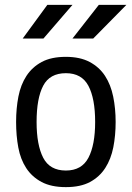

<svg xmlns="http://www.w3.org/2000/svg" viewBox="-20 -770 540 787"><path d="M250 -3Q190 -3 150.5 -24Q111 -45 87.5 -81Q64 -117 55 -165.5Q46 -214 46 -270Q46 -326 55.5 -374.5Q65 -423 88.5 -459Q112 -495 151 -516Q190 -537 250 -537Q308 -537 347.5 -516Q387 -495 410.5 -459Q434 -423 444 -374Q454 -325 454 -270Q454 -215 444.5 -166.5Q435 -118 411.5 -81.5Q388 -45 349 -24Q310 -3 250 -3ZM250 -71Q315 -71 342.5 -123.5Q370 -176 370 -270Q370 -366 342.5 -418Q315 -470 250 -470Q184 -470 157 -418.5Q130 -367 130 -270Q130 -176 157 -123.5Q184 -71 250 -71ZM277 -750 158 -612H73L174 -750ZM498 -750 362 -612H277L385 -750Z"/></svg>

Font: D2Coding ligature
Style: Regular
Weight: 400
Monospace: yes
Designer: Yong-Rak Park; Jeong-Hwan Yoon; Sang-Min Lee;
Foundry: NHN Corporation
Version: Version 1.3.2; Build 20180524